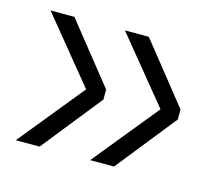

<svg xmlns="http://www.w3.org/2000/svg" viewBox="-65 -533 612 536"><g transform="rotate(15 241.0 -265.5)"><path d="M20 -78 173 -266 20 -453H89L227 -280V-251L89 -78ZM235 -78 388 -266 235 -453H304L442 -280V-251L304 -78Z"/></g></svg>

Font: Radio Canada Light
Style: Regular
Weight: 300
Designer: Charles Daoud, Etienne Aubert Bonn, Alexandre Saumier Demers, Jacques Le Bailly
Foundry: Radio-Canada
Version: Version 2.104;gftools[0.9.28.dev5+ged2979d]